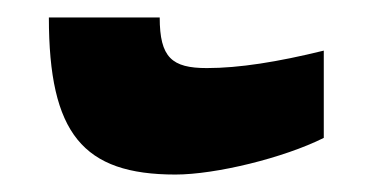

<svg xmlns="http://www.w3.org/2000/svg" viewBox="-20 -386 426 220"><path d="M181 -186C227 -186 305 -205 351 -228V-328C298 -315 254 -308 217 -308C177 -308 163 -320 163 -366H36C36 -233 75 -186 181 -186Z"/></svg>

Font: Noto Sans Armenian ExtraCondensed ExtraBold
Style: Regular
Weight: 800
Width: 2
Designer: Monotype Design Team
Foundry: Monotype Imaging Inc.
Version: Version 2.008